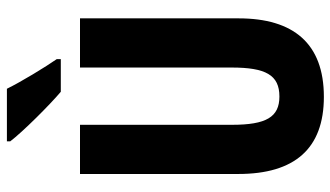

<svg xmlns="http://www.w3.org/2000/svg" viewBox="-226 -746 981 570"><g transform="rotate(-90 265.0 -460.5)"><path d="M278 -771H375V-783C352 -816 308 -888 287 -931H131V-921C159 -884 240 -803 278 -771ZM263 10C422 10 496 -81 496 -243V-714H350V-264C350 -163 328 -122 264 -122C203 -122 180 -161 180 -263V-714H34V-244C34 -77 109 10 263 10Z"/></g></svg>

Font: Noto Sans Mono Condensed ExtraBold
Style: Regular
Weight: 800
Width: 3
Designer: Monotype Design Team
Foundry: Monotype Imaging Inc.
Version: Version 2.014